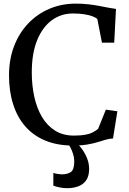

<svg xmlns="http://www.w3.org/2000/svg" viewBox="-20 -772 693 1033"><path d="M372 11Q288.5 11 224.2 -15.5Q160 -42 116.5 -91.5Q73 -141 50.8 -210.8Q28.5 -280.5 28.5 -366.5Q28.5 -452 55.5 -523Q82.5 -594 131.5 -645.5Q180.5 -697 246 -724.8Q311.5 -752.5 388 -752.5Q423 -752.5 454.5 -749Q486 -745.5 513.5 -740.2Q541 -735 564 -730.5Q587 -726 604 -724L594.5 -542.5H528.5L503.5 -670Q495.5 -677.5 478 -684.2Q460.5 -691 433.8 -695.2Q407 -699.5 372 -699.5Q308.5 -699.5 258.5 -662.8Q208.5 -626 179.8 -555.5Q151 -485 151 -382Q151 -313 164.5 -251.5Q178 -190 205.8 -143Q233.5 -96 276.2 -69.2Q319 -42.5 377.5 -42.5Q415 -42.5 439.8 -47.2Q464.5 -52 480.2 -60.5Q496 -69 508 -79L549.5 -182L611.5 -173.5L588 -27Q567 -26 547.5 -20Q528 -14 504.8 -7Q481.5 0 449.8 5.5Q418 11 372 11ZM340 240.5Q321 240.5 300.5 236.2Q280 232 267 227V158.5Q277.5 162 291.2 164Q305 166 312 166Q343 166 361.2 153.5Q379.5 141 379.5 96Q379.5 76 373.2 56.2Q367 36.5 358.8 21.2Q350.5 6 345.5 -1L376 -6L394.5 -1Q405 8.5 420.8 29.5Q436.5 50.5 448.2 79Q460 107.5 459.5 139.5Q459 175.5 443.8 197.8Q428.5 220 402 230.2Q375.5 240.5 340 240.5Z"/></svg>

Font: Merriweather 24pt
Style: Regular
Weight: 400
Designer: Eben Sorkin
Foundry: Eben Sorkin
Version: Version 2.100